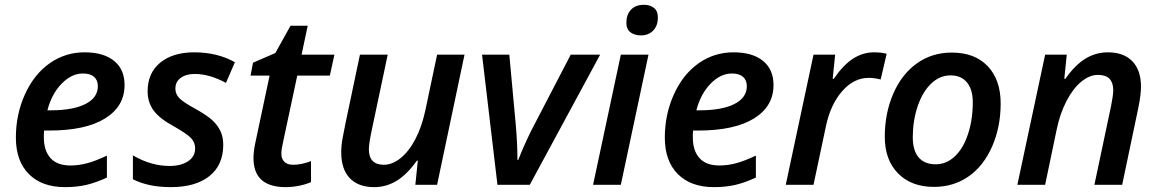

<svg xmlns="http://www.w3.org/2000/svg" viewBox="-20 -767 4810 797"><path d="M324.2 -461.9Q277.3 -461.9 236.1 -419.9Q194.8 -377.9 176.8 -309.1H190.9Q282.7 -309.1 334.5 -335.2Q386.2 -361.3 386.2 -409.2Q386.2 -434.1 370.6 -448Q355 -461.9 324.2 -461.9ZM250 9.8Q153.8 9.8 99.9 -44.4Q45.9 -98.6 45.9 -195.8Q45.9 -292.5 83.7 -375.7Q121.6 -459 186.3 -504.4Q251 -549.8 331.1 -549.8Q409.7 -549.8 453.4 -514.4Q497.1 -479 497.1 -414.1Q497.1 -325.2 415.8 -275.1Q334.5 -225.1 184.1 -225.1H163.1L162.1 -210V-195.8Q162.1 -141.6 189.7 -110.8Q217.3 -80.1 272 -80.1Q307.1 -80.1 341.8 -89.4Q376.5 -98.6 423.8 -121.1V-29.8Q377 -8.3 337.6 0.7Q298.3 9.8 250 9.8Z M906.7 -166Q906.7 -81.5 849.1 -35.9Q791.5 9.8 689 9.8Q596.2 9.8 531.7 -22.9V-122.1Q606.4 -78.1 684.1 -78.1Q731.4 -78.1 760.7 -97.7Q790 -117.2 790 -150.9Q790 -175.8 773.2 -193.6Q756.3 -211.4 704.1 -241.2Q643.1 -273.9 617.9 -307.9Q592.8 -341.8 592.8 -388.2Q592.8 -463.9 645 -506.8Q697.3 -549.8 786.1 -549.8Q881.8 -549.8 955.1 -508.8L918 -422.9Q849.6 -460 788.1 -460Q752.4 -460 730.2 -443.8Q708 -427.7 708 -398.9Q708 -377 724.1 -359.9Q740.2 -342.8 790 -315.9Q841.3 -287.1 862.8 -266.6Q884.3 -246.1 895.5 -221.9Q906.7 -197.8 906.7 -166Z M1197.3 -83Q1230.5 -83 1271 -98.1V-11.2Q1253.9 -2.9 1224.6 3.4Q1195.3 9.8 1166 9.8Q1032.2 9.8 1032.2 -110.8Q1032.2 -138.7 1040 -174.8L1099.1 -453.1H1020L1030.3 -506.8L1123 -546.9L1186 -660.2H1257.3L1231.9 -540H1368.2L1349.1 -453.1H1213.9L1154.3 -173.8Q1147.9 -147 1147.9 -128.9Q1147.9 -107.9 1160.2 -95.5Q1172.4 -83 1197.3 -83Z M1589.4 -540 1526.4 -242.2Q1511.2 -173.3 1511.2 -147.9Q1511.2 -83 1573.2 -83Q1608.4 -83 1643.1 -110.8Q1677.7 -138.7 1704.6 -190.2Q1731.4 -241.7 1746.1 -311L1794.4 -540H1908.2L1794.4 0H1704.1L1714.4 -100.1H1710.4Q1670.4 -43.5 1627 -16.8Q1583.5 9.8 1533.2 9.8Q1467.8 9.8 1432.1 -27.3Q1396.5 -64.5 1396.5 -133.8Q1396.5 -164.6 1402.3 -194.6Q1408.2 -224.6 1414.1 -254.9L1474.1 -540Z M2044.9 0 1981 -540H2094.2L2121.1 -248Q2127.9 -170.4 2127.9 -103H2131.3Q2145 -139.2 2165.5 -183.6Q2186 -228 2197.3 -248L2349.1 -540H2471.2L2179.2 0Z M2580.1 -672.9Q2580.1 -706.1 2599.1 -726.6Q2618.2 -747.1 2652.8 -747.1Q2678.7 -747.1 2694.8 -734.1Q2710.9 -721.2 2710.9 -694.8Q2710.9 -660.2 2691.4 -640.1Q2671.9 -620.1 2640.1 -620.1Q2614.3 -620.1 2597.2 -632.8Q2580.1 -645.5 2580.1 -672.9ZM2557.1 0H2441.9L2557.1 -540H2671.9Z M3018.1 -461.9Q2971.2 -461.9 2929.9 -419.9Q2888.7 -377.9 2870.6 -309.1H2884.8Q2976.6 -309.1 3028.3 -335.2Q3080.1 -361.3 3080.1 -409.2Q3080.1 -434.1 3064.5 -448Q3048.8 -461.9 3018.1 -461.9ZM2943.8 9.8Q2847.7 9.8 2793.7 -44.4Q2739.7 -98.6 2739.7 -195.8Q2739.7 -292.5 2777.6 -375.7Q2815.4 -459 2880.1 -504.4Q2944.8 -549.8 3024.9 -549.8Q3103.5 -549.8 3147.2 -514.4Q3190.9 -479 3190.9 -414.1Q3190.9 -325.2 3109.6 -275.1Q3028.3 -225.1 2877.9 -225.1H2856.9L2856 -210V-195.8Q2856 -141.6 2883.5 -110.8Q2911.1 -80.1 2965.8 -80.1Q3001 -80.1 3035.6 -89.4Q3070.3 -98.6 3117.7 -121.1V-29.8Q3070.8 -8.3 3031.5 0.7Q2992.2 9.8 2943.8 9.8Z M3607.9 -549.8Q3638.2 -549.8 3660.6 -543.9L3635.7 -437Q3609.4 -443.8 3585.9 -443.8Q3524.4 -443.8 3476.1 -388.7Q3427.7 -333.5 3408.7 -244.1L3356.9 0H3241.7L3356.9 -540H3446.8L3436.5 -439.9H3440.9Q3481.4 -498.5 3522 -524.2Q3562.5 -549.8 3607.9 -549.8Z M4018.1 -342.8Q4018.1 -395 3994.1 -424.6Q3970.2 -454.1 3925.8 -454.1Q3880.4 -454.1 3844.5 -419.2Q3808.6 -384.3 3788.8 -324.5Q3769 -264.6 3769 -196.8Q3769 -142.6 3793.2 -113.8Q3817.4 -85 3864.7 -85Q3908.7 -85 3943.8 -118.2Q3979 -151.4 3998.5 -211.2Q4018.1 -271 4018.1 -342.8ZM4133.8 -337.9Q4133.8 -239.3 4098.1 -158.4Q4062.5 -77.6 4000.2 -34.4Q3938 8.8 3856.9 8.8Q3763.2 8.8 3708 -47.1Q3652.8 -103 3652.8 -199.2Q3652.8 -296.4 3687.7 -377.4Q3722.7 -458.5 3785.6 -503.7Q3848.6 -548.8 3931.2 -548.8Q4026.4 -548.8 4080.1 -492.2Q4133.8 -435.5 4133.8 -337.9Z M4522.9 0 4592.3 -328.1Q4601.1 -372.1 4601.1 -392.1Q4601.1 -456.1 4538.1 -456.1Q4502.9 -456.1 4468.8 -428.2Q4434.6 -400.4 4407.2 -347.9Q4379.9 -295.4 4366.2 -229L4318.4 0H4203.1L4318.4 -540H4408.2L4397.9 -439.9H4402.3Q4442.9 -497.6 4485.8 -523.7Q4528.8 -549.8 4579.1 -549.8Q4644.5 -549.8 4680.4 -512.7Q4716.3 -475.6 4716.3 -407.2Q4716.3 -373.5 4705.1 -318.8L4638.2 0Z"/></svg>

Font: Open Sans Semibold
Style: Italic
Weight: 600
Italic angle: -12°
Foundry: Ascender Corporation
Version: Version 1.10